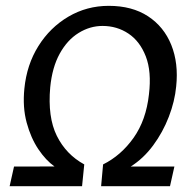

<svg xmlns="http://www.w3.org/2000/svg" viewBox="-20 -644 664 664"><path d="M13.3 0 28.5 -68 168.5 -68.3Q138.8 -89.2 112.7 -127.9Q86.6 -166.7 72.2 -220Q57.8 -273.3 64.3 -337.7Q72.5 -420.4 112.8 -484.7Q153.1 -549.1 216.7 -586.5Q280.3 -623.8 356 -623.8Q436.9 -623.8 492 -587.7Q547 -551.6 572.4 -488.5Q597.8 -425.4 589.3 -345.1Q584.5 -293.7 563.8 -240Q543.1 -186.4 509.6 -141.1Q476.2 -95.9 432 -68H583.1L567.9 0H329.7L336.5 -75.4Q398.5 -106.1 442 -167.4Q485.4 -228.8 495.1 -317.6Q504.6 -396.5 484.2 -449Q463.8 -501.5 424.1 -527.9Q384.4 -554.3 334.6 -554.3Q291 -554.3 251.8 -530Q212.6 -505.7 186.5 -458.4Q160.4 -411 153.7 -342.2Q144.5 -238.8 176.5 -174.3Q208.4 -109.8 271.4 -75.4L263.8 0Z"/></svg>

Font: Ancizar Sans Thin
Style: Italic
Weight: 100
Italic angle: -4°
Designer: Cesar Puertas, Viviana Monsalve, Julian Moncada, Julian Prieto, Jose Castro, Mariel Hernandez, Felipe Aragon, Sara Alarc
Version: Version 8.100